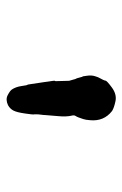

<svg xmlns="http://www.w3.org/2000/svg" viewBox="86 -702 374 587"><g transform="rotate(90 273.5 -408.0)"><path d="M242 -275 243 -274ZM319 -563Q351 -538 347 -496Q346 -482 343.5 -475Q341 -468 339 -462Q337 -456 334 -451.5Q331 -447 333 -440Q337 -423 334.5 -397.5Q332 -372 331.5 -361.5Q331 -351 330 -345Q329 -339 329 -331Q329 -323 329.5 -322.5Q330 -322 326.5 -297Q323 -272 317.5 -261.5Q312 -251 301 -245Q284 -237 270.5 -244Q257 -251 253 -257Q245 -269 242.5 -286.5Q240 -304 239 -304Q238 -304 236.5 -315.5Q235 -327 233 -339Q231 -351 230.5 -355.5Q230 -360 229 -367Q228 -374 227.5 -377Q227 -380 226.5 -384Q226 -388 227 -388.5Q228 -389 227.5 -394.5Q227 -400 227 -415Q227 -430 226.5 -432Q226 -434 224 -440.5Q222 -447 221.5 -449.5Q221 -452 219 -455L214 -473H213Q213 -474 211 -487Q209 -500 212.5 -511Q216 -522 217 -523Q226 -539 226 -543Q226 -547 247 -562.5Q268 -578 289 -573.5Q310 -569 319 -563Z"/></g></svg>

Font: TT2020 Style E
Style: Regular
Weight: 400
Version: Version 00.2